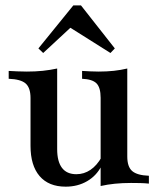

<svg xmlns="http://www.w3.org/2000/svg" viewBox="-20 -678 590 709"><path d="M222.6 11.3Q159.7 11.3 126.2 -27.8Q92.7 -66.9 92.7 -139.5V-316.1Q92.7 -354 74.6 -369.8Q56.5 -385.5 12.1 -387.1V-416.1Q27.4 -415.3 44.4 -414.5Q61.3 -413.7 79 -413.7Q110.5 -413.7 137.9 -416.5Q165.3 -419.4 191.1 -425V-127.4Q191.1 -81.5 208.9 -58.1Q226.6 -34.7 262.1 -34.7Q290.3 -34.7 314.1 -50.8Q337.9 -66.9 355.6 -98.4L354.8 -65.3Q336.3 -29 301.6 -8.9Q266.9 11.3 222.6 11.3ZM351.6 8.9V-316.9Q351.6 -354.8 336.3 -370.2Q321 -385.5 283.1 -387.1V-416.1Q297.6 -415.3 312.9 -414.5Q328.2 -413.7 344.4 -413.7Q374.2 -413.7 400.4 -416.5Q426.6 -419.4 450 -425V-100Q450 -62.1 468.1 -46.4Q486.3 -30.6 529.8 -29V0Q514.5 -1.6 497.6 -2Q480.6 -2.4 463.7 -2.4Q432.3 -2.4 404.4 0.4Q376.6 3.2 351.6 8.9ZM139.5 -482.3 121.8 -499.2 250.8 -658.1H279L404 -499.2L387.9 -482.3L220.2 -587.9L262.9 -596.8Z"/></svg>

Font: Playfair SemiBold
Style: Regular
Weight: 600
Designer: Claus Eggers Sørensen
Foundry: Claus Eggers Sørensen
Version: Version 2.001;gftools[0.9.30]